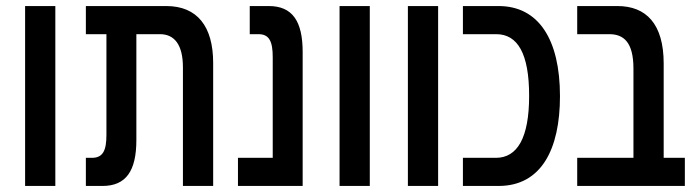

<svg xmlns="http://www.w3.org/2000/svg" viewBox="-20 -615 2291 635"><path d="M63 0H163V-595H63Z M264 0H319C397 0 431 -50 431 -152V-502H509C557 -502 585 -467 585 -392V0H685V-407C685 -528 632 -595 530 -595H264V-502H332V-169C332 -118 321 -93 284 -93H264Z M767 0H981V-443C981 -545 947 -595 869 -595H806V-502H835C871 -502 882 -477 882 -426V-93H767Z M1103 0H1203V-595H1103Z M1329 0H1429V-595H1329Z M1511 0H1629C1770 0 1832 -121 1832 -297C1832 -485 1761 -595 1629 -595H1511V-502H1621C1692 -502 1730 -438 1730 -298C1730 -159 1691 -93 1620 -93H1511Z M1889 0H2245V-93H2175V-405C2175 -536 2117 -595 2022 -595H1889V-502H1995C2043 -502 2075 -475 2075 -388V-93H1889Z"/></svg>

Font: Noto Sans Hebrew ExtraCondensed Medium
Style: Regular
Weight: 500
Width: 2
Designer: Monotype Design Team
Foundry: Monotype Imaging Inc.
Version: Version 2.004